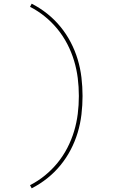

<svg xmlns="http://www.w3.org/2000/svg" viewBox="-20 -861 640 1042"><path d="M152 161 143 144Q186 122 224 91Q262 60 292.5 22.5Q323 -15 345.5 -58.5Q368 -102 382 -148.5Q396 -195 402 -243Q408 -291 408 -340Q408 -389 402 -437Q396 -485 382 -531.5Q368 -578 345.5 -621.5Q323 -665 292.5 -702.5Q262 -740 224 -771Q186 -802 143 -824L152 -841Q197 -818 236.5 -786.5Q276 -755 308 -716Q340 -677 363.5 -632Q387 -587 401.5 -539Q416 -491 422 -440.5Q428 -390 428 -340Q428 -290 422 -239.5Q416 -189 401.5 -141Q387 -93 363.5 -48Q340 -3 308 36Q276 75 236.5 106.5Q197 138 152 161Z"/></svg>

Font: Iosevka Etoile Thin
Style: Regular
Weight: 100
Designer: Belleve Invis
Foundry: Belleve Invis
Version: Version 22.1.2; ttfautohint (v1.8.4)